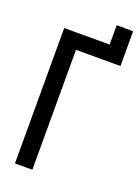

<svg xmlns="http://www.w3.org/2000/svg" viewBox="-151 -866 682 933"><g transform="rotate(20 190.0 -400.0)"><path d="M50 0V-700H285V-800H370V-620H140V0Z"/></g></svg>

Font: Tektur SemiCondensed
Style: Regular
Weight: 400
Width: 4
Designer: Adam Jagosz
Foundry: Adam Jagosz
Version: Version 1.005;gftools[0.9.30]